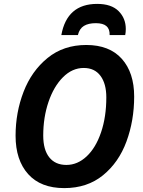

<svg xmlns="http://www.w3.org/2000/svg" viewBox="-20 -956 734 986"><path d="M60 -259Q60 -378 101 -484.5Q142 -591 224 -658Q306 -725 423 -725Q542 -725 605.5 -654Q669 -583 669 -460Q669 -337 629.5 -229.5Q590 -122 509 -56Q428 10 310 10Q189 10 124.5 -62Q60 -134 60 -259ZM526 -456Q526 -526 496 -566.5Q466 -607 410 -607Q351 -607 303.5 -559.5Q256 -512 229 -432.5Q202 -353 202 -260Q202 -187 233 -148Q264 -109 321 -109Q378 -109 425 -153Q472 -197 499 -276.5Q526 -356 526 -456ZM479 -936Q552 -936 589 -899Q626 -862 626 -807Q626 -791 623 -776H543Q544 -807 526.5 -822Q509 -837 472 -837Q434 -837 411 -823Q388 -809 380 -776H295Q324 -936 479 -936Z"/></svg>

Font: Noto Sans Display
Style: Bold Italic
Weight: 700
Italic angle: -12°
Designer: Monotype Design team
Foundry: Monotype Imaging Inc.
Version: Version 1.000